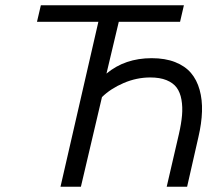

<svg xmlns="http://www.w3.org/2000/svg" viewBox="-20 -710 852 730"><path d="M210 0 354 -627H120.6L135.3 -689.9H679.2L664.6 -627H431.6L384.8 -430.2Q455.1 -488.8 556.6 -488.8Q607.9 -488.8 645.8 -473.9Q683.6 -459 706.1 -432.6Q728.5 -406.2 739 -368.4Q749.5 -330.6 748 -285.9Q746.6 -241.2 734.4 -189L691.4 0H613.8L660.2 -200.2Q669.4 -240.2 672.1 -271.7Q674.8 -303.2 669.9 -331.1Q665 -358.9 651.6 -377Q638.2 -395 613 -405.3Q587.9 -415.5 551.3 -415.5Q499.5 -415.5 450 -394.3Q400.4 -373 367.7 -340.8L287.6 0Z"/></svg>

Font: HK Grotesk Italic
Style: Regular
Weight: 400
Italic angle: -13°
Designer: Alfredo Marco Pradil and Stefan Peev
Foundry: Hanken Design Co.
Version: Version 1.000;PS 001.000;hotconv 1.0.88;makeotf.lib2.5.64775